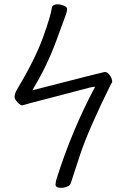

<svg xmlns="http://www.w3.org/2000/svg" viewBox="-20 -732 600 908"><path d="M247 116Q319 -114 430 -322Q412 -320 401 -317L176 -258Q120 -244 87 -234H86Q77 -233 62.5 -248.5Q48 -264 49 -275Q50 -286 55 -299Q145 -449 183 -554Q221 -659 226 -699Q229 -707 241.5 -710.5Q254 -714 274 -708Q294 -702 296.5 -693.5Q299 -685 292.5 -665.5Q286 -646 243.5 -532Q201 -418 133 -305L391 -371L472 -391Q484 -394 496 -380Q508 -366 510 -351Q512 -341 506 -337Q397 -117 357.5 3.5Q318 124 314.5 135Q311 146 294 152Q277 158 259.5 155.5Q242 153 242.5 141Q243 129 247 116Z"/></svg>

Font: LXGW Bright TC
Style: Regular
Weight: 400
Designer: Christian Thalmann (Catharsis Fonts)
Foundry: LXGW / Christian Thalmann (Catharsis Fonts) / Fontworks Inc.
Version: Version 5.501